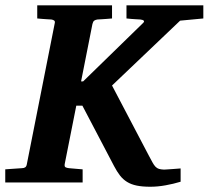

<svg xmlns="http://www.w3.org/2000/svg" viewBox="-36 -691 790 727"><path d="M646 -612.8 388.2 -367.2 526.9 -103Q535.6 -86.4 541.3 -76.2Q546.9 -65.9 552.7 -59.8Q558.6 -53.7 565.9 -51.5Q573.2 -49.3 585 -48.8Q588.9 -48.8 598.6 -49.6Q608.4 -50.3 619.1 -51Q629.9 -51.8 638.4 -52.5Q647 -53.2 647.9 -53.2V-2.9Q620.6 5.4 590.8 10.7Q561 16.1 533.2 16.1Q502.9 16.1 481.7 11.7Q460.4 7.3 445.1 -2.2Q429.7 -11.7 418.2 -26.6Q406.7 -41.5 396 -62L275.9 -291H252.9L209 -69.8Q207.5 -60.1 212.2 -57.6Q216.8 -55.2 225.1 -54.2Q233.4 -53.7 242.2 -52.7Q249.5 -51.8 258.5 -51.3Q267.6 -50.8 276.9 -49.8V0H-16.1V-49.8Q-6.3 -50.8 4.4 -51.3Q15.1 -51.8 24.9 -52.7Q36.1 -53.7 46.9 -54.2Q54.7 -54.2 59.6 -57.6Q64.5 -61 65.9 -70.8L170.9 -601.1Q173.3 -609.9 169.4 -613Q165.5 -616.2 158.2 -617.2Q149.9 -617.7 141.1 -618.2Q133.3 -618.7 124 -619.4Q114.7 -620.1 105 -621.1V-670.9H388.2V-621.1Q377.9 -620.1 367.9 -619.4Q357.9 -618.7 350.1 -618.2Q341.3 -617.7 333 -617.2Q325.7 -616.2 321 -613Q316.4 -609.9 314 -600.1L271 -382.8H278.8L503.9 -602.1Q511.7 -608.9 508.5 -612.5Q505.4 -616.2 495.1 -617.2Q486.3 -617.2 477.5 -618.2Q469.7 -618.7 460.4 -619.4Q451.2 -620.1 442.9 -621.1V-670.9H733.9V-621.1Z"/></svg>

Font: Charis SIL Cyr
Style: Bold Italic
Weight: 700
Italic angle: -11°
Foundry: SIL International
Version: Version 5.000